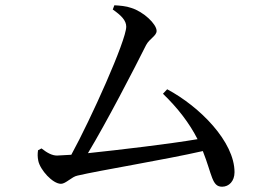

<svg xmlns="http://www.w3.org/2000/svg" viewBox="-20 -724 1040 727"><path d="M124 -155C122 -141 122 -130 125 -115C132 -81 179 -28 211 -28C229 -28 252 -55 273 -59C358 -79 603 -119 748 -152C784 -61 782 -17 821 -17C847 -17 868 -38 868 -72C868 -187 737 -320 613 -386L597 -369C653 -315 697 -258 728 -197C622 -179 436 -157 313 -144C385 -264 486 -459 533 -553C546 -578 573 -588 573 -607C573 -633 523 -680 477 -694C458 -701 433 -703 413 -704L407 -688C440 -665 458 -646 458 -623C458 -571 324 -273 250 -138L196 -135C178 -135 160 -144 137 -162Z"/></svg>

Font: Noto Serif KR Medium
Style: Regular
Weight: 500
Designer: Ryoko NISHIZUKA 西塚涼子 (kana & ideographs); Frank Grießhammer (Latin, Greek & Cyrillic); Wenlong ZHANG 张文龙 (bopomofo); San
Foundry: Adobe
Version: Version 2.001;hotconv 1.1.0;makeotfexe 2.6.0